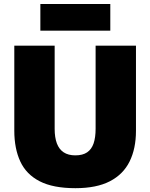

<svg xmlns="http://www.w3.org/2000/svg" viewBox="-20 -946 767 980"><path d="M365 14.5Q251 14.5 182.5 -20.8Q114 -56 83.5 -122Q53 -188 53 -279Q53 -297.5 53 -329Q53 -360.5 53 -398.8Q53 -437 53 -474Q53 -544.5 53 -599.8Q53 -655 53 -713H259Q259 -655 259 -599.8Q259 -544.5 259 -474V-288Q259 -244.5 270.2 -214.2Q281.5 -184 305 -168.5Q328.5 -153 364.5 -153Q402 -153 424.8 -168.5Q447.5 -184 457.8 -214.2Q468 -244.5 468 -288.5V-474Q468 -544.5 468 -599.8Q468 -655 468 -713H674Q674 -655 674 -599.8Q674 -544.5 674 -474Q674 -437 674 -398.2Q674 -359.5 674 -327.5Q674 -295.5 674 -278.5Q674 -187.5 641.5 -121.8Q609 -56 540.8 -20.8Q472.5 14.5 365 14.5ZM186 -789.5V-925.5Q226 -925.5 270.8 -925.5Q315.5 -925.5 364.5 -925.5Q413.5 -925.5 458.2 -925.5Q503 -925.5 543 -925.5V-789.5Q503 -789.5 458.2 -789.5Q413.5 -789.5 364.5 -789.5Q315.5 -789.5 270.8 -789.5Q226 -789.5 186 -789.5Z"/></svg>

Font: Commissioner Thin ExtraBold
Style: Regular
Weight: 800
Version: Version 1.000